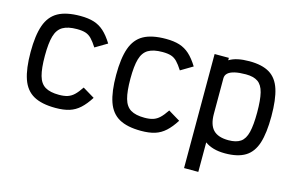

<svg xmlns="http://www.w3.org/2000/svg" viewBox="-99 -876 1998 1301"><g transform="rotate(15 900.0 -225.0)"><path d="M318 14Q221 14 164 -18Q107 -50 82.5 -121Q58 -192 58 -309Q58 -426 83 -497Q108 -568 165.5 -600Q223 -632 322 -632Q378 -632 417.5 -619.5Q457 -607 488.5 -578.5Q520 -550 551 -500L467 -450Q444 -486 425 -505.5Q406 -525 382.5 -532.5Q359 -540 322 -540Q259 -540 223 -519Q187 -498 172.5 -448Q158 -398 158 -309Q158 -221 172 -170.5Q186 -120 221 -99Q256 -78 318 -78Q354 -78 378.5 -86Q403 -94 423.5 -113.5Q444 -133 468 -169L551 -119Q520 -70 487.5 -40.5Q455 -11 415 1.5Q375 14 318 14Z M918 14Q821 14 764 -18Q707 -50 682.5 -121Q658 -192 658 -309Q658 -426 683 -497Q708 -568 765.5 -600Q823 -632 922 -632Q978 -632 1017.5 -619.5Q1057 -607 1088.5 -578.5Q1120 -550 1151 -500L1067 -450Q1044 -486 1025 -505.5Q1006 -525 982.5 -532.5Q959 -540 922 -540Q859 -540 823 -519Q787 -498 772.5 -448Q758 -398 758 -309Q758 -221 772 -170.5Q786 -120 821 -99Q856 -78 918 -78Q954 -78 978.5 -86Q1003 -94 1023.5 -113.5Q1044 -133 1068 -169L1151 -119Q1120 -70 1087.5 -40.5Q1055 -11 1015 1.5Q975 14 918 14Z M1266 182V-618H1366V-601Q1392 -617 1427 -624.5Q1462 -632 1507 -632Q1597 -632 1649.5 -600Q1702 -568 1724.5 -497.5Q1747 -427 1747 -310Q1747 -193 1724.5 -122Q1702 -51 1649.5 -18.5Q1597 14 1507 14Q1462 14 1427 4Q1392 -6 1366 -25V182ZM1507 -78Q1561 -78 1591.5 -99Q1622 -120 1634.5 -171Q1647 -222 1647 -310Q1647 -398 1634.5 -448Q1622 -498 1591.5 -519Q1561 -540 1507 -540Q1460 -540 1428.5 -532.5Q1397 -525 1381.5 -510.5Q1366 -496 1366 -475V-225Q1366 -149 1400 -113.5Q1434 -78 1507 -78Z"/></g></svg>

Font: Victor Mono
Style: Bold
Weight: 700
Monospace: yes
Designer: Rune Bjørnerås
Version: Version 1.561;gftools[0.9.30]